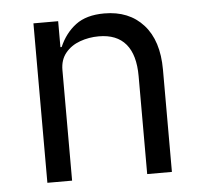

<svg xmlns="http://www.w3.org/2000/svg" viewBox="-44 -573 655 619"><g transform="rotate(-5 284.0 -264.0)"><path d="M165 0H85V-516H165V-432H169Q188 -476 222.5 -502Q257 -528 315 -528Q395 -528 441.5 -476.5Q488 -425 488 -331V0H408V-317Q408 -386 378.5 -421Q349 -456 291 -456Q259 -456 230 -445.5Q201 -435 183 -413Q165 -391 165 -358Z"/></g></svg>

Font: IBM Plex Sans Var
Style: Regular
Weight: 400
Designer: Mike Abbink, Paul van der Laan, Pieter van Rosmalen
Foundry: Bold Monday
Version: Version 3.000